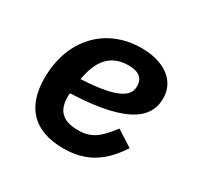

<svg xmlns="http://www.w3.org/2000/svg" viewBox="-122 -669 844 822"><g transform="rotate(30 300.0 -258.0)"><path d="M280 12C405 12 472 -48 527 -131L447 -182C393 -110 358 -87 295 -87C214 -87 187 -128 187 -189C187 -193 187 -199 188 -207C493 -218 545 -307 545 -387C545 -480 462 -528 359 -528C181 -528 61 -399 61 -209C61 -68 134 12 280 12ZM347 -436C400 -436 422 -413 422 -377C422 -339 402 -292 197 -282L200 -297C220 -395 271 -436 347 -436Z"/></g></svg>

Font: IBM Plex Mono SmBld
Style: Italic
Weight: 600
Italic angle: -9.5°
Monospace: yes
Designer: Mike Abbink, Paul van der Laan, Pieter van Rosmalen
Foundry: Bold Monday
Version: Version 2.004